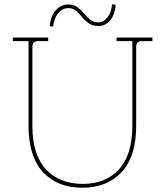

<svg xmlns="http://www.w3.org/2000/svg" viewBox="-20 -863 775 901"><path d="M366 18Q250 18 182 -55Q114 -128 114 -272V-670H40V-687H206V-670H160Q144 -670 138 -663Q132 -656 132 -641V-272Q132 -137 195 -69Q258 -1 366 0Q474 1 537.5 -67.5Q601 -136 601 -272V-670H527V-687H695V-670H647Q631 -670 625 -663Q619 -656 619 -641V-272Q619 -128 550.5 -55Q482 18 366 18ZM229 -738 213 -740Q218 -790 242.5 -816Q267 -842 301 -842Q326 -842 343 -829.5Q360 -817 374 -800Q388 -783 403.5 -770.5Q419 -758 442 -758Q465 -758 483.5 -780.5Q502 -803 506 -843L523 -841Q519 -793 496.5 -767Q474 -741 442 -741Q415 -741 397 -753.5Q379 -766 365 -783Q351 -800 336.5 -812.5Q322 -825 301 -825Q274 -825 254 -802Q234 -779 229 -738Z"/></svg>

Font: Grandiflora One
Style: Regular
Weight: 400
Designer: Haesung Cho
Foundry: JAMO
Version: Version 1.000; ttfautohint (v1.8.4.7-5d5b);gftools[0.9.28]